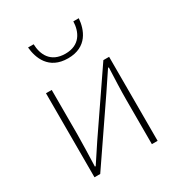

<svg xmlns="http://www.w3.org/2000/svg" viewBox="-184 -917 975 1043"><g transform="rotate(-30 303.0 -395.5)"><path d="M429 -791C427 -727 397 -660 305 -660C211 -660 182 -727 180 -791H145C151 -724 183 -631 305 -631C426 -631 458 -724 463 -791ZM105 0H141L389 -363L466 -478H471C468 -407 465 -336 465 -277V0H501V-527H465L217 -164C195 -131 163 -82 141 -49H136C138 -120 141 -191 141 -249V-527H105Z"/></g></svg>

Font: Noto Sans T Chinese Thin
Style: Regular
Weight: 100
Designer: Ryoko NISHIZUKA (kana & ideographs); Paul D. Hunt (Latin, Greek & Cyrillic); Wenlong ZHANG (bopomofo); Sandoll Communica
Foundry: Adobe Systems Incorporated
Version: Version 1.000;PS 1;hotconv 1.0.78;makeotf.lib2.5.61930